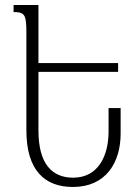

<svg xmlns="http://www.w3.org/2000/svg" viewBox="-20 -734 552 764"><path d="M270 10C402 10 460 -88 460 -202V-304H412V-210C412 -119 374 -27 271 -27C186 -27 133 -83 133 -215V-448H450V-483H133V-714H34V-686C79 -686 85 -675 85 -604V-215C85 -55 159 10 270 10Z"/></svg>

Font: Noto Serif Armenian ExtraCondensed Light
Style: Regular
Weight: 300
Width: 2
Designer: Monotype Design Team
Foundry: Monotype Imaging Inc.
Version: Version 2.008